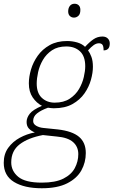

<svg xmlns="http://www.w3.org/2000/svg" viewBox="-60 -765 612 1025"><path d="M163 240Q70 240 15 206.5Q-40 173 -40 104Q-40 57 -16 24Q8 -9 45.5 -29.5Q83 -50 126 -58Q106 -66 94 -79Q82 -92 82 -114Q82 -136 98.5 -157.5Q115 -179 164 -200Q135 -215 114.5 -245Q94 -275 94 -320Q94 -355 105.5 -394Q117 -433 141.5 -467.5Q166 -502 205 -524Q244 -546 298 -546Q326 -546 352 -538.5Q378 -531 394 -515Q419 -542 440 -556Q461 -570 487 -570Q505 -570 515.5 -559.5Q526 -549 526 -533Q526 -496 493 -496Q493 -518 487 -526Q481 -534 468 -534Q454 -534 440 -524Q426 -514 410 -496Q420 -483 428 -461.5Q436 -440 436 -408Q436 -377 425.5 -339Q415 -301 391 -266.5Q367 -232 327 -209.5Q287 -187 227 -187Q220 -187 211.5 -188Q203 -189 196 -190Q158 -176 137.5 -159.5Q117 -143 117 -119Q117 -103 133.5 -93.5Q150 -84 171 -82L249 -74Q326 -65 362 -34.5Q398 -4 398 52Q398 102 374.5 144.5Q351 187 299 213.5Q247 240 163 240ZM232 -217Q280 -217 312 -238Q344 -259 362 -290Q380 -321 387.5 -354Q395 -387 395 -411Q395 -465 367 -491Q339 -517 294 -517Q248 -517 217.5 -496.5Q187 -476 169 -445Q151 -414 143.5 -380Q136 -346 136 -319Q136 -268 163.5 -242.5Q191 -217 232 -217ZM163 210Q236 210 278.5 188.5Q321 167 339.5 132Q358 97 358 58Q358 18 330 -6.5Q302 -31 244 -36L169 -44Q90 -29 45 5.5Q0 40 0 102Q0 148 37.5 179Q75 210 163 210ZM335 -671Q322 -671 313 -679.5Q304 -688 304 -704Q304 -722 313 -733.5Q322 -745 338 -745Q352 -745 360.5 -736.5Q369 -728 369 -712Q369 -690 358.5 -680.5Q348 -671 335 -671Z"/></svg>

Font: Noto Serif ExtraLight
Style: Italic
Weight: 200
Italic angle: -12°
Designer: Monotype Design Team
Foundry: Monotype Imaging Inc.
Version: Version 2.014; ttfautohint (v1.8.4.7-5d5b)